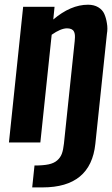

<svg xmlns="http://www.w3.org/2000/svg" viewBox="-20 -607 478 818"><path d="M117.2 191.4 127 98.1Q163.6 98.1 186.8 93.3Q210 88.4 223.6 76.4Q237.3 64.5 243.4 48.1Q249.5 31.7 252.4 4.9L298.3 -432.1Q299.3 -440.4 299.3 -447.8Q299.8 -463.9 294.9 -472.7Q288.1 -486.3 265.1 -486.3Q238.3 -485.8 200.2 -459L151.9 0H18.1L78.6 -578.1H212.4L207 -523.9Q281.2 -586.9 355 -586.9Q380.4 -586.9 398.4 -576.2Q416.5 -565.4 424.3 -547.9Q432.1 -530.3 435.5 -507.8Q437.5 -496.6 437.5 -485.4Q437.5 -474.1 435.5 -462.9L386.2 5.9Q366.7 191.4 161.6 191.4Z"/></svg>

Font: Oswald
Style: Medium
Weight: 500
Designer: Vernon Adams
Foundry: Vernon Adams
Version: 3.0; ttfautohint (v0.94.23-7a4d-dirty) -l 8 -r 50 -G 150 -x 